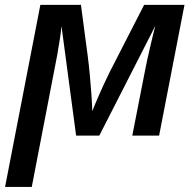

<svg xmlns="http://www.w3.org/2000/svg" viewBox="-41 -548 782 776"><path d="M190.4 -326.2 87.4 207.5H-20.5L122.1 -528.3H286.1L313.5 -322.3Q318.4 -284.7 322 -244.9Q325.7 -205.1 328.4 -167.7Q331.1 -130.4 332 -98.6Q342.8 -126.5 360.1 -166Q377.4 -205.6 401.4 -254.9L541.5 -528.3H704.6L602.1 0H493.7L546.4 -269Q548.8 -282.7 554.2 -306.9Q559.6 -331.1 565.9 -358.2Q572.3 -385.3 577.9 -408.7Q583.5 -432.1 586.9 -443.8L360.4 0H266.6L207.5 -442.9Q205.6 -420.9 201.2 -391.6Q196.8 -362.3 190.4 -326.2Z"/></svg>

Font: Arimo SemiBold
Style: Italic
Weight: 600
Italic angle: -12°
Version: Version 1.33